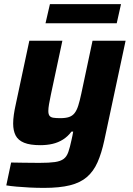

<svg xmlns="http://www.w3.org/2000/svg" viewBox="-20 -708 646 934"><path d="M194.5 206Q159.4 206 124.9 204.3Q90.3 202.6 60.7 199.9Q31.2 197.3 10.6 193.8L34.1 82.6Q64.5 83.2 88.8 83.5Q113.1 83.7 133.7 84Q154.2 84.3 172.3 84.3Q219.5 84.3 247.3 80.3Q275 76.2 289.8 64.9Q304.7 53.6 312.4 31.4Q320.2 9.1 327.9 -27.2Q330.3 -37.4 332.3 -47.6Q334.2 -57.7 336.1 -67.9H327.8Q309.6 -43.7 286.4 -29.2Q263.2 -14.6 235.8 -8.2Q208.4 -1.8 175.8 -1.8Q126.2 -1.8 97.2 -13.7Q68.1 -25.6 56 -49.1Q44 -72.5 44 -106.9Q44 -126.9 47.3 -150Q50.5 -173.1 56.5 -199.6L122.7 -510H283.5L227.8 -249.1Q221.6 -220.1 218.4 -200.7Q215.1 -181.2 215.1 -168.2Q215.1 -152.4 220.9 -144.8Q226.7 -137.1 239.8 -135.2Q252.9 -133.2 273.6 -133.2Q299.1 -133.2 315.6 -138.7Q332.1 -144.2 342.7 -157.6Q353.4 -171.1 360.7 -194.3Q368.1 -217.5 375.6 -253L430.2 -510H591L487.2 -24.3Q473.9 37.5 454.4 81.5Q434.9 125.5 402.9 153.1Q371 180.8 320.4 193.4Q269.8 206 194.5 206ZM201.4 -594.7 222.9 -688H568.7L547.8 -594.7Z"/></svg>

Font: Saira Thin
Style: Italic
Weight: 100
Italic angle: -12°
Designer: Hector Gatti with collaboration of the Omnibus-Type team
Foundry: Omnibus-Type
Version: Version 1.101